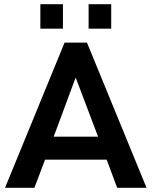

<svg xmlns="http://www.w3.org/2000/svg" viewBox="-20 -893 721 913"><path d="M487.3 -133.8H194.3L143.6 0H3.9L287.1 -690.4H393.6L676.8 0H537.1ZM446.3 -243.2 339.8 -524.4 235.4 -243.2ZM171.9 -873H279.3V-756.8H171.9ZM401.4 -873H508.8V-756.8H401.4Z"/></svg>

Font: Altinn-DIN Exp
Style: DINExp-Bold
Weight: 700
Width: 7
Designer: Charles Nix
Foundry: Altinn
Version: Version 2.00